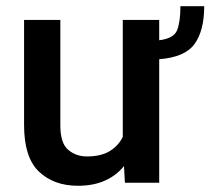

<svg xmlns="http://www.w3.org/2000/svg" viewBox="-20 -593 683 623"><path d="M565.4 -572.8H642.6Q642.6 -493.7 611.3 -450.4Q580.1 -407.2 496.6 -400.9V0H385.3L382.3 -54.2Q357.9 -23.9 320.8 -7.1Q283.7 9.8 232.9 9.8Q154.8 9.8 106.4 -36.1Q58.1 -82 58.1 -187V-528.3H175.8V-186Q175.8 -128.4 201.2 -106.9Q226.6 -85.4 261.7 -85.4Q308.1 -85.4 336.2 -102.8Q364.3 -120.1 378.4 -148.9V-528.3H496.6V-462.4Q544.4 -468.3 554.9 -495.4Q565.4 -522.5 565.4 -572.8Z"/></svg>

Font: Vazirmatn RD Medium
Style: Regular
Weight: 500
Designer: Saber Rastikerdar
Foundry: Saber Rastikerdar
Version: Version 33.003